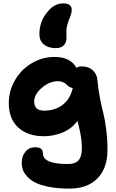

<svg xmlns="http://www.w3.org/2000/svg" viewBox="-20 -883 689 1140"><path d="M311 -597.2Q266.6 -597.2 240.2 -619.4Q213.9 -641.6 213.9 -679.2Q213.9 -761.2 268.1 -819.8Q305.2 -862.8 356 -862.8Q405.8 -862.8 405.8 -824.2Q405.8 -802.2 392.1 -772Q383.8 -752.4 379.4 -733.9Q375 -715.3 374.5 -707.3Q374 -699.2 374.5 -680.4Q375 -661.6 375 -659.2Q375 -630.9 358.9 -614Q342.8 -597.2 311 -597.2ZM392.1 236.8Q324.2 236.8 272.2 226.8Q220.2 216.8 190.2 201.4Q160.2 186 141.1 164.8Q122.1 143.6 115.5 124.3Q108.9 105 108.9 84Q108.9 44.4 130.9 17.8Q152.8 -8.8 189 -8.8Q234.9 -8.8 234.9 27.8Q234.9 90.8 381.8 90.8Q427.7 90.8 446.8 68.4Q465.8 45.9 465.8 0Q465.8 -10.7 465.6 -21Q465.3 -31.2 464.1 -42Q462.9 -52.7 462.2 -60.1Q461.4 -67.4 459.2 -79.1Q457 -90.8 456.3 -95.9Q455.6 -101.1 452.4 -114Q449.2 -127 448.5 -130.1Q447.8 -133.3 444.1 -148.2Q440.4 -163.1 439.9 -165Q404.8 -117.7 351.1 -95.9Q297.4 -74.2 241.2 -74.2Q144 -74.2 88.1 -126Q32.2 -177.7 32.2 -270Q32.2 -345.2 70.1 -408.9Q107.9 -472.7 170.2 -508.8Q232.4 -544.9 303.2 -544.9Q398.9 -544.9 434.1 -480Q444.3 -488.8 462.9 -488.8Q506.8 -488.8 531.2 -465.3Q555.7 -441.9 558.1 -409.2Q562.5 -357.9 573 -303.7Q583.5 -249.5 593.3 -211.4Q603 -173.3 610.6 -115Q618.2 -56.6 618.2 7.8Q618.2 115.2 558.8 176Q499.5 236.8 392.1 236.8ZM183.1 -279.8Q183.1 -226.1 241.2 -226.1Q306.2 -226.1 351.6 -260.3Q397 -294.4 412.1 -360.8Q400.9 -361.3 391.1 -367.7Q381.3 -374 374.5 -381.3Q367.7 -388.7 354.7 -394.8Q341.8 -400.9 325.2 -400.9Q274.9 -400.9 229 -362.1Q183.1 -323.2 183.1 -279.8Z"/></svg>

Font: Shantell Sans Bouncy
Style: Bold
Weight: 700
Designer: Stephen Nixon, Anya Danilova, Shantell Martin
Foundry: Arrow Type
Version: Version 1.006;[9816181b4]